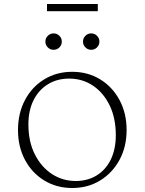

<svg xmlns="http://www.w3.org/2000/svg" viewBox="-20 -930 723 960"><path d="M341 10Q263 10 201.5 -27.5Q140 -65 105 -130.5Q70 -196 70 -280Q70 -364 105 -430Q140 -496 201.5 -533.5Q263 -571 341 -571Q419 -571 480.5 -533.5Q542 -496 577.5 -430Q613 -364 613 -280Q613 -196 577.5 -130.5Q542 -65 480.5 -27.5Q419 10 341 10ZM359 -25Q418 -25 463.5 -53Q509 -81 534 -132.5Q559 -184 559 -254Q559 -340 528 -403.5Q497 -467 444.5 -502Q392 -537 326 -537Q266 -537 220 -509Q174 -481 148 -429.5Q122 -378 122 -308Q122 -222 154 -158.5Q186 -95 239.5 -60Q293 -25 359 -25ZM248 -681Q231 -681 219 -693Q207 -705 207 -722Q207 -739 219 -751Q231 -763 248 -763Q265 -763 277 -751Q289 -739 289 -722Q289 -705 277 -693Q265 -681 248 -681ZM436 -681Q419 -681 407 -693Q395 -705 395 -722Q395 -739 407 -751Q419 -763 436 -763Q453 -763 465 -751Q477 -739 477 -722Q477 -705 465 -693Q453 -681 436 -681ZM215 -874V-910H469V-874Z"/></svg>

Font: Spectral SC ExtraLight
Style: Regular
Weight: 275
Designer: Jean-Baptiste Levee
Foundry: Production Type
Version: Version 2.001